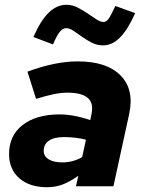

<svg xmlns="http://www.w3.org/2000/svg" viewBox="-20 -780 610 804"><path d="M177 4Q104 4 61 -33.5Q18 -71 18 -135Q18 -212 74 -256Q130 -300 227 -301Q260 -301 293.5 -294.5Q327 -288 358 -277L363 -302Q373 -348 347.5 -370Q322 -392 262 -392Q236 -392 204.5 -385.5Q173 -379 131 -366L95 -480Q155 -502 207 -512.5Q259 -523 305 -523Q427 -523 485 -464Q543 -405 521 -303L455 0H298L308 -44Q271 -18 241 -7Q211 4 177 4ZM163 -148Q163 -126 183.5 -113Q204 -100 241 -100Q263 -100 284 -105.5Q305 -111 324 -122L340 -195Q321 -200 297 -203Q273 -206 248 -206Q207 -206 185 -191Q163 -176 163 -148ZM202 -594 120 -625Q150 -694 184 -727Q218 -760 258 -760Q283 -760 305 -748.5Q327 -737 346.5 -724Q366 -711 383 -699.5Q400 -688 414 -688Q425 -688 434.5 -701Q444 -714 463 -755L546 -725Q516 -657 483 -623.5Q450 -590 412 -590Q386 -590 364 -601.5Q342 -613 323.5 -626Q305 -639 288.5 -650.5Q272 -662 257 -662Q243 -662 230.5 -647Q218 -632 202 -594Z"/></svg>

Font: Red Hat Text
Style: Bold Italic
Weight: 700
Italic angle: -12°
Designer: Pentagram / MCKL
Foundry: Pentagram / MCKL
Version: Version 1.003; Red Hat Text Bold Italic